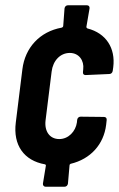

<svg xmlns="http://www.w3.org/2000/svg" viewBox="-20 -710 451 729"><path d="M408 -441 410 -455C419 -527 383 -584 312 -602C310 -603 308 -605 308 -608L320 -678C321 -685 317 -690 310 -690H238C231 -690 226 -685 225 -678L220 -611C219 -607 217 -606 214 -605C131 -590 75 -529 65 -447L40 -245C29 -159 71 -100 151 -86C153 -85 155 -84 154 -80L143 -13C142 -6 147 -1 153 -1H225C232 -1 237 -6 238 -13L244 -82C244 -85 246 -87 248 -88C324 -106 374 -162 383 -236L385 -254C386 -261 382 -266 375 -266L286 -267C279 -267 274 -262 273 -255L272 -245C267 -211 240 -182 205 -182C169 -182 148 -211 153 -253L176 -438C181 -480 209 -509 245 -509C280 -509 300 -480 296 -447L295 -437C294 -429 298 -425 305 -425L395 -429C402 -429 407 -434 408 -441Z"/></svg>

Font: Barlow Condensed SemiBold
Style: Italic
Weight: 600
Width: 3
Italic angle: -7°
Designer: Jeremy Tribby
Foundry: Tribby Type
Version: Version 1.422;hotconv 1.0.109;makeotfexe 2.5.65596